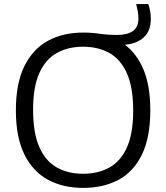

<svg xmlns="http://www.w3.org/2000/svg" viewBox="-20 -908 812 937"><path d="M385.5 9Q287.5 9 213.8 -31Q140 -71 98.8 -154.8Q57.5 -238.5 57.5 -370Q57.5 -501.5 99 -585.2Q140.5 -669 214.2 -709Q288 -749 385.5 -749Q429.5 -749 467 -743.2Q504.5 -737.5 552 -737.5Q601.5 -737.5 628.5 -756.5Q655.5 -775.5 655.5 -817Q655.5 -836.5 652.5 -852.8Q649.5 -869 644.5 -888H704Q716 -853.5 716 -814.5Q716 -759 683 -727Q650 -695 589.5 -689.5Q648 -646 680.8 -567.2Q713.5 -488.5 713.5 -370Q713.5 -237 672.5 -153.2Q631.5 -69.5 557.8 -30.2Q484 9 385.5 9ZM385.5 -60Q459 -60 514 -90.5Q569 -121 599.5 -188.8Q630 -256.5 630 -367.5Q630 -481 599.5 -549.8Q569 -618.5 514 -649.2Q459 -680 385.5 -680Q312.5 -680 257.5 -649.5Q202.5 -619 172 -551.5Q141.5 -484 141.5 -372.5Q141.5 -258.5 172 -190Q202.5 -121.5 257.2 -90.8Q312 -60 385.5 -60Z"/></svg>

Font: Encode Sans Semi Expanded
Style: Regular
Weight: 400
Width: 6
Designer: Multiple Designers
Foundry: Impallari Type
Version: Version 3.000; ttfautohint (v1.8.3) -l 8 -r 50 -G 200 -x 14 